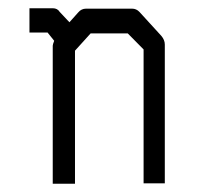

<svg xmlns="http://www.w3.org/2000/svg" viewBox="-20 -496 526 466"><path d="M148.5 -442 170 -466Q177.5 -475 189 -475H300.5Q311 -475 318.5 -467L371.5 -409Q380 -399 380 -388V-51H328.5V-376L290 -415H200L162 -373V-50H108V-385Q108 -388 111.5 -397L95.5 -417H51.5V-476H108Q119.5 -476 125 -467Z"/></svg>

Font: 3270 Nerd Font Mono SemCond
Style: Regular
Weight: 400
Monospace: yes
Version: Version 3.0.1;Nerd Fonts 3.1.1